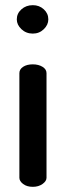

<svg xmlns="http://www.w3.org/2000/svg" viewBox="-20 -723 254 743"><path d="M107 0Q84 0 69.5 -11Q55 -22 55 -35V-440Q55 -455 69.5 -464.5Q84 -474 107 -474Q129 -474 144.5 -464.5Q160 -455 160 -440V-35Q160 -22 144.5 -11Q129 0 107 0ZM107 -593Q81 -593 63 -610Q45 -627 45 -648Q45 -671 63 -687Q81 -703 107 -703Q132 -703 149.5 -687Q167 -671 167 -648Q167 -627 149.5 -610Q132 -593 107 -593Z"/></svg>

Font: Dosis SemiBold
Style: Regular
Weight: 600
Designer: EdgarTolentino, PabloImpallari, IginoMarini
Foundry: EdgarTolentino, PabloImpallari, IginoMarini
Version: Version 3.001; ttfautohint (v1.8.2)